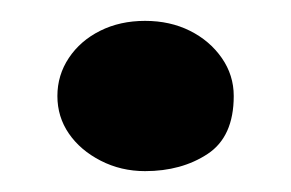

<svg xmlns="http://www.w3.org/2000/svg" viewBox="-20 -162 279 184"><path d="M119 2Q96 2 76.5 -8Q57 -18 46 -34Q35 -50 35 -70Q35 -90 46 -106.5Q57 -123 76 -132.5Q95 -142 119 -142Q143 -142 162 -132.5Q181 -123 192.5 -106.5Q204 -90 204 -70Q204 -31 179 -14.5Q154 2 119 2Z"/></svg>

Font: Sour Gummy Black
Style: Bold
Weight: 700
Version: Version 1.000